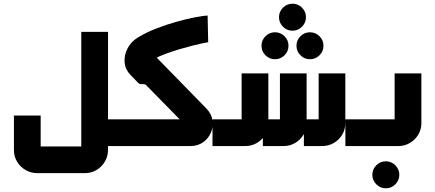

<svg xmlns="http://www.w3.org/2000/svg" viewBox="-20 -798 2378 1049"><path d="M184 148Q149.6 148 120.6 131.4Q91.5 114.9 73.8 86Q56.1 57 56.1 22.1V-166.9H202.2V19.4Q198 15 193.7 10.8Q189.4 6.6 185.3 2.2H441.3Q436.9 6.6 432.7 10.8Q428.5 15 424.1 19.4V-624H570.2V21.1Q570.2 55.2 553.5 84.1Q536.8 113.1 508 130.5Q479.2 148 443.3 148Z M570 0V-146.1H977.8Q977 -144.4 976.1 -142.5Q975.2 -140.7 974.1 -138.8Q973 -136.9 972.3 -135.2L778 -333.3Q772.8 -338.5 763.2 -338.5H751Q741.7 -338.5 735.1 -345.1L692.4 -389.2Q664.2 -418.4 660.9 -457.2Q657.6 -496 676.7 -533.3Q695.8 -570.6 734.4 -593.8Q779.3 -621.2 835.3 -642.8Q891.2 -664.4 947.1 -679.9Q1003.1 -695.4 1047.5 -703.9Q1092 -712.4 1114.3 -713.1L1117.5 -567.3Q1111.2 -566.6 1087.7 -561.8Q1064.1 -557 1030.5 -548.4Q996.9 -539.9 959 -528.6Q921 -517.2 885.3 -504.1Q849.5 -491 822.3 -475.9Q822.9 -480.4 824.2 -484Q825.4 -487.6 827.4 -492.1L1106.8 -206Q1135.5 -176.6 1140.8 -141.4Q1146.1 -106.1 1132.6 -74Q1119.2 -41.8 1089.9 -20.9Q1060.6 0 1020 0Z M1482.5 -474.3Q1452.2 -474.3 1430.4 -496Q1408.7 -517.7 1408.7 -548Q1408.7 -578.3 1430.4 -600Q1452.2 -621.7 1482.5 -621.7Q1512.7 -621.7 1534.5 -600Q1556.2 -578.3 1556.2 -548Q1556.2 -517.7 1534.5 -496Q1512.7 -474.3 1482.5 -474.3ZM1673.5 -474.3Q1643.3 -474.3 1621.5 -496Q1599.8 -517.7 1599.8 -548Q1599.8 -578.3 1621.5 -600Q1643.3 -621.7 1673.5 -621.7Q1703.8 -621.7 1725.6 -600Q1747.3 -578.3 1747.3 -548Q1747.3 -517.7 1725.6 -496Q1703.8 -474.3 1673.5 -474.3ZM1578 -630.3Q1547.7 -630.3 1526 -652.1Q1504.3 -673.8 1504.3 -704.1Q1504.3 -734.3 1526 -756.1Q1547.7 -777.8 1578 -777.8Q1608.3 -777.8 1630 -756.1Q1651.7 -734.3 1651.7 -704.1Q1651.7 -673.8 1630 -652.1Q1608.3 -630.3 1578 -630.3Z M1141 0V-146.1H1317.3Q1312.9 -141.7 1308.7 -137.5Q1304.5 -133.3 1300.1 -128.9V-396.9H1446.2V-124.9Q1446.2 -90.3 1429 -61.8Q1411.8 -33.4 1383.2 -16.7Q1354.7 0 1320 0ZM1416.1 0V-146.1H1526.6Q1522.2 -141.7 1518 -137.5Q1513.8 -133.3 1509.4 -128.9V-396.9H1655.2V-124.9Q1655.2 -90.3 1638 -61.8Q1620.8 -33.4 1592.3 -16.7Q1563.7 0 1529.3 0ZM1640.3 0V-146.1H1738.1Q1733.6 -141.7 1729.5 -137.5Q1725.3 -133.3 1720.9 -128.9V-396.9H1866.7V-124.9Q1866.7 -90.3 1849.5 -61.8Q1832.3 -33.4 1803.5 -16.7Q1774.7 0 1740 0Z M2088 230.7Q2057.7 230.7 2036 209Q2014.3 187.3 2014.3 157Q2014.3 126.7 2036 105Q2057.7 83.3 2088 83.3Q2118.3 83.3 2140 105Q2161.7 126.7 2161.7 157Q2161.7 187.3 2140 209Q2118.3 230.7 2088 230.7Z M1867 0V-146.1H2153Q2148.9 -141.7 2144.6 -137.4Q2140.3 -133 2136.1 -128.6V-396.9H2282.2V-124.9Q2282.2 -90.3 2264.9 -61.8Q2247.5 -33.4 2219 -16.7Q2190.4 0 2156 0Z"/></svg>

Font: Mada
Style: Regular
Weight: 400
Designer: Khaled Hosny
Version: Version 1.5